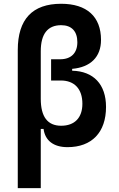

<svg xmlns="http://www.w3.org/2000/svg" viewBox="-20 -762 626 1007"><path d="M334 9.8C461.9 9.8 536.1 -67.9 536.1 -201.2C536.1 -319.3 470.7 -388.7 358.4 -391.1V-400.9C455.1 -409.2 509.8 -463.4 509.8 -552.7C509.8 -674.8 435.5 -742.2 300.8 -742.2C149.9 -742.2 73.2 -661.1 73.2 -499.5V224.6H193.8V-85.9H208.5C216.3 -24.9 260.7 9.8 334 9.8ZM193.8 -244.1V-493.2C193.8 -584 230 -629.9 300.8 -629.9C355.5 -629.9 385.7 -598.1 385.7 -540.5C385.7 -483.4 352.5 -451.2 295.9 -451.2H248V-339.8H298.8C370.6 -339.8 412.1 -295.4 412.1 -217.8C412.1 -144 371.1 -102.5 300.8 -102.5C229.5 -102.5 193.8 -149.4 193.8 -244.1Z"/></svg>

Font: Cascadia Code PL SemiBold
Style: Regular
Weight: 600
Monospace: yes
Designer: Aaron Bell
Foundry: Saja Typeworks
Version: Version 2404.023